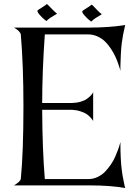

<svg xmlns="http://www.w3.org/2000/svg" viewBox="-20 -926 686 960"><path d="M588.9 -76.2Q590.8 -58.6 595.2 -35.9Q599.6 -13.2 602.5 0.5L606 14.2Q533.2 1 430.2 1H49.8Q81.1 -17.6 84 -30.8Q97.2 -165 97.2 -396Q97.2 -599.6 84 -753.9Q82.5 -761.7 74 -770.3Q65.4 -778.8 57.6 -783.2L49.8 -788.1H430.2Q476.1 -788.1 520 -791.3Q564 -794.4 585 -797.9L606 -800.8Q593.8 -751 588.9 -710.9Q585.9 -689 584.2 -654.1Q582.5 -619.1 582 -595.7V-571.8Q581.1 -575.7 579.3 -582.3Q577.6 -588.9 571 -607.7Q564.5 -626.5 556.4 -643.8Q548.3 -661.1 534.7 -682.1Q521 -703.1 505.4 -718.3Q489.7 -733.4 467.8 -743.7Q445.8 -753.9 421.9 -753.9H204.1Q190.9 -564.5 190.9 -411.1H339.8Q363.8 -411.6 383.3 -417.5Q402.8 -423.3 414.1 -431.4Q425.3 -439.5 432.9 -447.3Q440.4 -455.1 443.4 -460.4L445.8 -465.8V-320.8Q444.8 -322.8 442.6 -326.4Q440.4 -330.1 431.9 -339.4Q423.3 -348.6 412.4 -356Q401.4 -363.3 381.8 -369.6Q362.3 -376 339.8 -377H190.9Q191.9 -179.7 204.1 -30.8H422.9Q446.8 -30.8 468.5 -41.3Q490.2 -51.8 505.9 -68.1Q521.5 -84.5 534.7 -104Q547.9 -123.5 556.4 -143.3Q564.9 -163.1 570.8 -179.2Q576.7 -195.3 579.1 -205.6L582 -215.8Q582 -126 588.9 -76.2ZM213.9 -905.8Q215.8 -905.8 224.1 -897.2Q232.4 -888.7 244.4 -876.5Q256.3 -864.3 265.1 -857.9Q265.1 -856.9 256.3 -852.1Q247.6 -847.2 234.1 -838.6Q220.7 -830.1 211.9 -820.8Q207 -824.7 199.5 -830.8Q191.9 -836.9 179.4 -850.6Q167 -864.3 167 -872.1Q167 -874 176 -879.9Q185.1 -885.7 197 -893.3Q209 -900.9 213.9 -905.8ZM438 -902.8Q439.9 -902.8 448 -894.3Q456.1 -885.7 468 -873.5Q480 -861.3 488.8 -855Q488.8 -854 480 -849.1Q471.2 -844.2 458 -835.7Q444.8 -827.1 436 -817.9Q431.2 -821.8 423.6 -827.9Q416 -834 403.6 -847.7Q391.1 -861.3 391.1 -869.1Q391.1 -871.1 400.1 -877Q409.2 -882.8 421.1 -890.4Q433.1 -897.9 438 -902.8Z"/></svg>

Font: Anticva
Style: Regular
Weight: 400
Version: Version 1.000